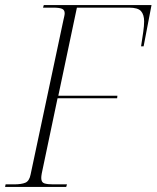

<svg xmlns="http://www.w3.org/2000/svg" viewBox="-34 -734 615 754"><path d="M-14 0 -12 -10H21Q50 -10 65.5 -16.5Q81 -23 86 -48L215 -655Q217 -664 218.5 -670.5Q220 -677 220 -682Q220 -695 209.5 -699.5Q199 -704 175 -704H135L138 -714H561L530 -552H520Q525 -584 528.5 -608.5Q532 -633 532 -650Q532 -676 520 -690Q508 -704 473 -704H268L195 -358H427L426 -348H192L130 -53Q129 -47 128.5 -43Q128 -39 128 -35Q128 -18 140 -14Q152 -10 174 -10H229L226 0Z"/></svg>

Font: Noto Serif Display SemiCondensed ExtraLight
Style: Italic
Weight: 200
Width: 4
Italic angle: -12°
Designer: Monotype Design Team
Foundry: Monotype Imaging Inc.
Version: Version 2.009